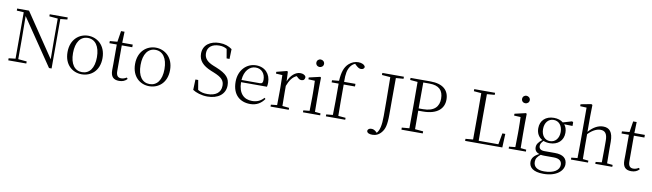

<svg xmlns="http://www.w3.org/2000/svg" viewBox="-49 -1601 8996 2648"><g transform="rotate(10 4449.5 -276.5)"><path d="M618 7H654V-686L751 -696V-725H499V-696L618 -686V-383L620 -116L209 -725H43V-696L141 -690V-40L46 -29V0H299V-29L179 -40V-332L176 -643Z M1075 14C1202 14 1321 -74 1321 -255C1321 -435 1200 -526 1075 -526C951 -526 831 -435 831 -255C831 -75 949 14 1075 14ZM1075 -16C972 -16 908 -101 908 -254C908 -407 972 -495 1075 -495C1178 -495 1243 -407 1243 -254C1243 -101 1178 -16 1075 -16Z M1599 14C1648 14 1685 -2 1712 -33L1698 -50C1671 -35 1651 -26 1621 -26C1576 -26 1552 -53 1552 -116V-475H1699V-512H1552L1557 -667H1508L1484 -514L1379 -505V-475H1482V-201C1482 -165 1481 -146 1481 -115C1481 -28 1518 14 1599 14Z M2021 14C2148 14 2267 -74 2267 -255C2267 -435 2146 -526 2021 -526C1897 -526 1777 -435 1777 -255C1777 -75 1895 14 2021 14ZM2021 -16C1918 -16 1854 -101 1854 -254C1854 -407 1918 -495 2021 -495C2124 -495 2189 -407 2189 -254C2189 -101 2124 -16 2021 -16Z M2836 15C2984 15 3085 -60 3085 -184C3085 -284 3039 -340 2887 -402L2842 -420C2763 -453 2714 -495 2714 -572C2714 -661 2783 -706 2877 -706C2920 -706 2952 -698 2985 -678L3007 -549H3048L3052 -687C3003 -722 2951 -742 2874 -742C2750 -742 2648 -678 2648 -554C2648 -455 2709 -392 2825 -344L2867 -327C2981 -281 3017 -241 3017 -168C3017 -69 2942 -19 2832 -19C2778 -19 2740 -27 2696 -53L2673 -188H2634L2629 -42C2675 -11 2753 15 2836 15Z M3435 14C3523 14 3588 -26 3632 -91L3617 -105C3575 -57 3523 -32 3453 -32C3341 -32 3262 -102 3260 -261H3623C3627 -277 3629 -297 3629 -321C3629 -438 3553 -526 3427 -526C3296 -526 3185 -420 3185 -254C3185 -74 3290 14 3435 14ZM3261 -292C3269 -418 3339 -495 3425 -495C3511 -495 3560 -431 3560 -346C3560 -309 3551 -292 3518 -292Z M3877 -318C3908 -401 3947 -452 4001 -476L4011 -468C4034 -445 4050 -433 4074 -433C4108 -433 4122 -452 4123 -486C4113 -511 4083 -526 4045 -526C3977 -526 3910 -468 3877 -380L3871 -515L3858 -523L3714 -486V-461L3804 -456C3806 -406 3807 -354 3807 -285V-227L3805 -36L3719 -27V0H3974V-27L3879 -37L3877 -227Z M4289 -655C4318 -655 4344 -676 4344 -707C4344 -738 4318 -760 4289 -760C4259 -760 4236 -738 4236 -707C4236 -676 4259 -655 4289 -655ZM4259 0H4414V-27L4335 -35L4333 -227V-378L4335 -515L4323 -523L4168 -487V-461L4259 -457C4261 -407 4263 -352 4263 -285V-227C4263 -173 4262 -91 4260 -36L4173 -27V0Z M4585 0H4765V-27L4662 -36L4660 -227V-475H4818V-512H4659C4657 -628 4670 -682 4700 -728C4716 -753 4739 -773 4766 -784L4785 -765C4813 -739 4833 -727 4858 -727C4885 -727 4903 -743 4904 -764C4894 -795 4854 -813 4807 -813C4761 -813 4714 -796 4674 -759C4621 -709 4595 -638 4588 -514L4491 -505V-475H4589V-227C4589 -164 4588 -99 4586 -36L4494 -27V0Z M5157 -696 5275 -687C5279 -399 5279 -284 5279 -145C5279 -13 5262 59 5224 102L5212 90C5185 67 5169 60 5143 60C5116 60 5095 71 5090 97C5094 128 5126 139 5168 139C5215 139 5259 121 5295 76C5333 29 5352 -28 5352 -177V-390C5352 -491 5352 -590 5353 -688L5459 -696V-725H5157Z M5552 -696 5657 -687C5658 -590 5658 -490 5658 -390V-335C5658 -235 5658 -136 5657 -38L5552 -29V0H5851V-29L5736 -39L5735 -298H5798C6004 -298 6092 -392 6092 -515C6092 -644 6008 -725 5832 -725H5552ZM5735 -330V-390C5735 -492 5735 -594 5736 -693H5824C5957 -693 6017 -631 6017 -515C6017 -406 5954 -330 5796 -330Z M6444 -696 6549 -687C6550 -590 6550 -490 6550 -390V-329C6550 -234 6550 -136 6549 -38L6444 -29V0H6965L6973 -191H6932L6904 -34H6628C6627 -134 6627 -232 6627 -316V-373C6627 -488 6627 -589 6628 -687L6736 -696V-725H6444Z M7170 -655C7199 -655 7225 -676 7225 -707C7225 -738 7199 -760 7170 -760C7140 -760 7117 -738 7117 -707C7117 -676 7140 -655 7170 -655ZM7140 0H7295V-27L7216 -35L7214 -227V-378L7216 -515L7204 -523L7049 -487V-461L7140 -457C7142 -407 7144 -352 7144 -285V-227C7144 -173 7143 -91 7141 -36L7054 -27V0Z M7596 -200C7522 -200 7474 -260 7474 -348C7474 -437 7523 -497 7598 -497C7671 -497 7721 -438 7721 -349C7721 -261 7671 -200 7596 -200ZM7597 -171C7711 -171 7787 -241 7787 -348C7787 -394 7775 -434 7750 -463L7867 -460V-511L7851 -522L7726 -485C7695 -511 7650 -526 7597 -526C7482 -526 7407 -456 7407 -348C7407 -279 7437 -226 7490 -197C7438 -155 7417 -123 7417 -83C7417 -41 7439 -13 7483 1C7417 34 7382 73 7382 128C7382 205 7441 260 7585 260C7767 260 7863 170 7863 79C7863 -4 7807 -51 7693 -51H7546C7491 -51 7469 -75 7469 -110C7469 -138 7481 -159 7509 -187C7534 -177 7564 -171 7597 -171ZM7504 8C7521 11 7540 12 7562 12H7686C7773 12 7801 50 7801 97C7801 169 7728 225 7589 225C7493 225 7440 188 7440 116C7440 71 7460 43 7504 8Z M8351 0H8505V-27L8426 -35C8425 -90 8424 -172 8424 -227V-337C8424 -474 8373 -526 8287 -526C8220 -526 8151 -493 8084 -416V-639L8087 -793L8071 -802L7924 -774V-747L8014 -743V-227L8012 -36L7926 -27V0H8165V-27L8087 -35L8085 -227V-384C8154 -455 8214 -475 8258 -475C8318 -475 8354 -440 8354 -339V-227L8352 -36L8267 -27V0Z M8771 14C8820 14 8857 -2 8884 -33L8870 -50C8843 -35 8823 -26 8793 -26C8748 -26 8724 -53 8724 -116V-475H8871V-512H8724L8729 -667H8680L8656 -514L8551 -505V-475H8654V-201C8654 -165 8653 -146 8653 -115C8653 -28 8690 14 8771 14Z"/></g></svg>

Font: Noto Serif JP Light
Style: Regular
Weight: 300
Designer: Ryoko NISHIZUKA 西塚涼子 (kana & ideographs); Frank Grießhammer (Latin, Greek & Cyrillic); Wenlong ZHANG 张文龙 (bopomofo); San
Foundry: Adobe
Version: Version 2.001;hotconv 1.1.0;makeotfexe 2.6.0